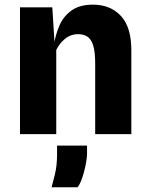

<svg xmlns="http://www.w3.org/2000/svg" viewBox="-20 -577 646 826"><path d="M66 0V-545.5H205L218 -340L212 -381.5Q218 -426.5 235.5 -466.8Q253 -507 287.8 -532Q322.5 -557 380 -557Q454.5 -557 499.8 -508.8Q545 -460.5 545 -361.5V0H389.5V-303.5Q389.5 -355.5 380.5 -382.8Q371.5 -410 355 -420Q338.5 -430 316 -430Q284 -430 259.5 -409.8Q235 -389.5 222 -362V0ZM202 228.5Q207.5 209.5 216.5 172Q225.5 134.5 225.5 86.5V49.5H354.5V83.5Q354.5 97.5 351 118.5Q347.5 139.5 341.8 161.5Q336 183.5 328.8 201.5Q321.5 219.5 313.5 228.5Z"/></svg>

Font: Spline Sans
Style: Regular
Weight: 400
Designer: Eben Sorkin, Mirko Velimirovic
Foundry: Sorkin Type
Version: Version 1.001